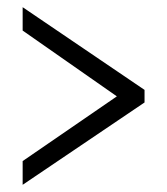

<svg xmlns="http://www.w3.org/2000/svg" viewBox="-20 -625 465 534"><path d="M43 -111V-177L305 -357L43 -540V-605L382 -375V-340Z"/></svg>

Font: Noto Serif Tamil ExtraCondensed
Style: Regular
Weight: 400
Width: 2
Designer: Indian Type Foundry, Tom Grace, and the Monotype Design Team
Foundry: Monotype Imaging Inc.
Version: Version 2.004; ttfautohint (v1.8.4.7-5d5b)